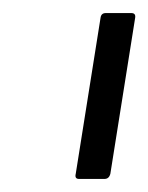

<svg xmlns="http://www.w3.org/2000/svg" viewBox="-20 -703 227 294"><path d="M101 -429Q94 -429 96 -437L134 -676Q135 -683 142 -683H181Q188 -683 187 -676L149 -437Q147 -429 140 -429Z"/></svg>

Font: Sofia Sans Light
Style: Italic
Weight: 300
Italic angle: -9°
Version: Version 4.100-B